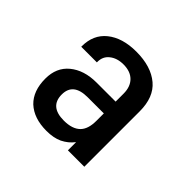

<svg xmlns="http://www.w3.org/2000/svg" viewBox="-94 -845 517 517"><g transform="rotate(45 164.5 -587.0)"><path d="M246.1 -720.7Q277.3 -694.3 277.3 -640.6V-429.7H214.8V-460.9Q208 -452.1 200.2 -445.8Q192.4 -439.5 182.6 -434.6Q164.1 -425.8 136.7 -425.8Q88.9 -425.8 61.5 -451.2Q35.2 -476.6 35.2 -523.4Q35.2 -565.4 63.5 -588.9Q92.8 -613.3 140.6 -613.3H212.9V-643.6Q212.9 -669.9 198.2 -684.6Q183.6 -699.2 157.2 -699.2Q132.8 -699.2 117.2 -686.5Q102.5 -674.8 102.5 -654.3V-652.3H43V-654.3Q43 -698.2 73.2 -722.7Q104.5 -748 157.2 -748Q213.9 -748 246.1 -720.7ZM198.2 -494.1Q212.9 -508.8 212.9 -540V-568.4H151.4Q96.7 -568.4 96.7 -524.4Q96.7 -478.5 150.4 -478.5Q182.6 -478.5 198.2 -494.1Z"/></g></svg>

Font: DINish
Style: Regular
Weight: 400
Designer: Bert Driehuis
Foundry: Playbeing
Version: Version 3.008; git-95204e4c-release